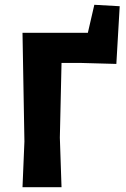

<svg xmlns="http://www.w3.org/2000/svg" viewBox="-20 -782 527 802"><path d="M74 0 82 -191 74 -645H347L374 -762L480 -756L466 -515L321 -519H237L230 -207L237 0Z"/></svg>

Font: Alegreya Sans SC ExtraBold
Style: Regular
Weight: 800
Designer: Juan Pablo del Peral
Foundry: Huerta Tipografica
Version: Version 2.007